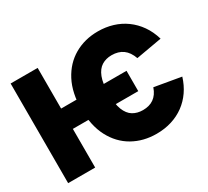

<svg xmlns="http://www.w3.org/2000/svg" viewBox="-145 -971 1316 1214"><g transform="rotate(-30 512.5 -363.5)"><path d="M715.8 -430.7V-282.2H203.1V-430.7ZM1003.9 -499 815.4 -465.8Q806.6 -490.7 793.9 -509.3Q781.2 -527.8 764.6 -539.8Q748 -551.8 727.5 -557.6Q707 -563.5 682.6 -563.5Q641.1 -563.5 610.1 -544.2Q579.1 -524.9 562 -481Q544.9 -437 544.9 -362.3Q544.9 -287.6 562 -244.1Q579.1 -200.7 610.1 -181.9Q641.1 -163.1 682.6 -163.1Q705.6 -163.1 725.3 -168.5Q745.1 -173.8 761.2 -185.1Q777.3 -196.3 789.8 -213.9Q802.2 -231.4 810.5 -255.9L1002.9 -222.7Q986.3 -168.5 956.5 -125.5Q926.8 -82.5 885.5 -52.2Q844.2 -22 793.2 -6.1Q742.2 9.8 682.6 9.8Q586.4 9.8 510.3 -33.4Q434.1 -76.7 390.4 -159.9Q346.7 -243.2 346.7 -362.3Q346.7 -481.9 390.4 -565.7Q434.1 -649.4 510.3 -693.4Q586.4 -737.3 682.6 -737.3Q739.3 -737.3 790 -721.9Q840.8 -706.5 882.8 -676Q924.8 -645.5 955.8 -601.3Q986.8 -557.1 1003.9 -499ZM238.3 -727.5V0H41V-727.5Z"/></g></svg>

Font: Inter 28pt Black
Style: Regular
Weight: 900
Designer: Rasmus Andersson
Foundry: rsms
Version: Version 4.001;git-66647c0bb